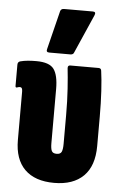

<svg xmlns="http://www.w3.org/2000/svg" viewBox="-53 -772 509 816"><g transform="rotate(5 201.5 -364.0)"><path d="M209 6Q127 6 83.5 -37Q40 -80 40 -162V-368Q40 -378 37.5 -382.5Q35 -387 28 -387Q25 -387 22 -386Q19 -385 16 -384Q10 -383 10 -390V-481Q10 -493 21 -496Q36 -500 53 -501.5Q70 -503 89 -503Q145 -503 164 -477Q183 -451 183 -392V-161Q183 -138 188 -128Q193 -118 209 -118Q225 -118 230 -128.5Q235 -139 235 -163V-286Q235 -346 231.5 -397.5Q228 -449 224 -484Q223 -497 234 -497H355Q366 -497 367 -486Q372 -451 375 -400.5Q378 -350 378 -292V-166Q378 -81 334 -37.5Q290 6 209 6ZM140 -544Q126 -544 130 -558L171 -723Q174 -734 187 -734H310Q325 -734 318 -718L246 -554Q243 -544 230 -544Z"/></g></svg>

Font: Sofia Sans Extra Condensed Black
Style: Regular
Weight: 900
Designer: Botio Nikoltchev, Ani Petrova
Foundry: lettersoup
Version: Version 4.101